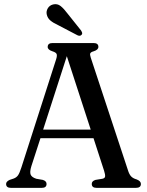

<svg xmlns="http://www.w3.org/2000/svg" viewBox="-20 -908 712 928"><path d="M205 -19Q205 0 182 0H33Q9.5 0 9.5 -19Q9.5 -30.5 26.5 -38.5L46 -45Q59.5 -50 67 -60.5Q74.5 -71 83.5 -99L251.5 -622Q257 -639.5 253.5 -647.2Q250 -655 233.5 -660Q210.5 -667.5 210.5 -681Q210.5 -700 234 -700H432Q455.5 -700 455.5 -681.5Q455.5 -667 432.5 -660Q419.5 -656.5 416.5 -650.5Q413.5 -644.5 418.5 -630L598 -86.5Q604.5 -65 614 -55.2Q623.5 -45.5 640 -41Q661 -33 661 -19Q661 0 637 0H447Q423.5 0 423.5 -19Q423.5 -33 441.5 -38.5L475 -44Q487 -46.5 488 -55.2Q489 -64 483 -83L432 -240H175.5L131.5 -104.5Q123 -77 128.2 -64Q133.5 -51 155.5 -44L187 -38.5Q205 -33 205 -19ZM188.5 -281.5H418.5L303 -636.5ZM306 -843 371.5 -761Q375 -755.5 376.8 -750.2Q378.5 -745 375 -740.5Q367.5 -731.5 354.5 -737.5L260 -787Q238 -797 224 -808.5Q210 -820 206 -838Q202.5 -853 210.8 -867.5Q219 -882 236.5 -886.5Q257 -891.5 273 -878.8Q289 -866 306 -843Z"/></svg>

Font: Fraunces 72pt S050
Style: Regular
Weight: 400
Version: Version 1.000; ttfautohint (v1.8.3)